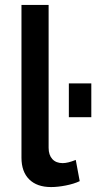

<svg xmlns="http://www.w3.org/2000/svg" viewBox="-20 -750 407 778"><path d="M187 8Q214 8 247 1.5Q280 -5 303 -16L287 -102Q255 -89 234 -89Q207 -89 192 -105.5Q177 -122 177 -151V-730H67V-111Q67 -54 98.5 -23Q130 8 187 8ZM350 -412H259V-275H350Z"/></svg>

Font: RT Raleway SemiBold
Style: Regular
Weight: 400
Designer: Matt McInerney, Pablo Impallari, Rodrigo Fuenzalida — Edited by Milan Moffatt in April 2016
Foundry: Matt McInerney, Pablo Impallari, Rodrigo Fuenzalida — Edited by Milan Moffatt in April 2016
Version: Version 3.001